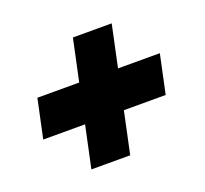

<svg xmlns="http://www.w3.org/2000/svg" viewBox="-77 -630 591 554"><g transform="rotate(-20 219.0 -353.0)"><path d="M288.1 -412.6H416.5L391.1 -293.5H262.7L235.4 -165H116.2L143.6 -293.5H15.1L40.5 -412.6H168.9L196.3 -541H315.4Z"/></g></svg>

Font: Open Sans Hebrew Condensed Extra Bold
Style: Italic
Weight: 800
Width: 3
Italic angle: -12°
Foundry: Ascender Corporation, Yanek Iontef
Version: Version 2.001;PS 002.001;hotconv 1.0.70;makeotf.lib2.5.58329